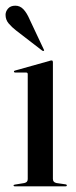

<svg xmlns="http://www.w3.org/2000/svg" viewBox="-26 -655 268 675"><path d="M160 -437V-26Q160 -20 163 -16.5Q166 -13 172.5 -11.5L204 -7Q207 -6.5 208 -5.5Q209 -4.5 209 -3Q209 -2 208 -1Q207 0 205 0H25Q24 0 22.8 -1Q21.5 -2 21.5 -3Q21.5 -4 22.5 -4.8Q23.5 -5.5 26 -6L59.5 -11.5Q66 -13 68.8 -16.5Q71.5 -20 71.5 -25.5V-394.5Q71.5 -397 70.2 -398.5Q69 -400 65.5 -400H26.5Q25 -400.5 24 -401.2Q23 -402 23 -403.5Q23 -405 24 -405.8Q25 -406.5 27 -407L146.5 -440.5Q150.5 -442 152.2 -442.2Q154 -442.5 155.5 -442.5Q158 -442.5 159 -440.8Q160 -439 160 -437ZM78.5 -586 127.5 -482Q128.5 -480.5 129 -479Q129.5 -477.5 128 -476.5Q127 -475.5 125.5 -475.8Q124 -476 122.5 -477L31 -547.5Q15.5 -559.5 4.5 -572.5Q-6.5 -585.5 -6.5 -603Q-6.5 -614.5 2.2 -624.8Q11 -635 28 -635Q44.5 -635 56.5 -622.2Q68.5 -609.5 78.5 -586Z"/></svg>

Font: Fraunces 120pt
Style: Regular
Weight: 400
Version: Version 1.000;[b76b70a41]